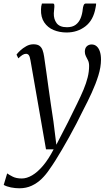

<svg xmlns="http://www.w3.org/2000/svg" viewBox="-76 -790 600 1058"><path d="M92 -457Q88.5 -478.5 82.8 -486Q77 -493.5 67.5 -493.5Q57.5 -493.5 47.5 -487Q37.5 -480.5 25 -468.5L15 -489Q21 -498 35.5 -511.5Q50 -525 68.8 -535.5Q87.5 -546 108 -546Q130 -546 141.5 -537.5Q153 -529 158.5 -514Q164 -499 167 -479Q173.5 -434.5 179.8 -389.5Q186 -344.5 192.2 -299.8Q198.5 -255 205 -210.2Q211.5 -165.5 218.5 -120.5L234.5 7.5L299.5 -118.5Q326.5 -173.5 348 -217Q369.5 -260.5 384.5 -296.5Q399.5 -332.5 407.2 -364Q415 -395.5 415 -426.5Q415 -445 409 -457.2Q403 -469.5 397.2 -480.5Q391.5 -491.5 391.5 -505Q391.5 -524.5 402.2 -534.8Q413 -545 429 -545Q445 -545 456.5 -535Q468 -525 474.2 -506.5Q480.5 -488 480.5 -461.5Q480.5 -420.5 466 -373.8Q451.5 -327 429.2 -278.5Q407 -230 383 -184.5Q364.5 -146.5 344.8 -108.5Q325 -70.5 305 -34.5Q285 1.5 265.8 34.2Q246.5 67 229.2 94.5Q212 122 197 142.5Q178 171.5 153.8 195.2Q129.5 219 99 233.2Q68.5 247.5 31 247.5Q8 247.5 -15.8 242.8Q-39.5 238 -55.5 229L-36.5 165.5Q-26.5 173 -6.5 183.2Q13.5 193.5 44 193.5Q71.5 193.5 101 176.2Q130.5 159 160.8 123.5Q191 88 219.5 33H177.5ZM215.5 -770.5Q221.5 -770.5 222.8 -764.8Q224 -759 223.5 -751Q223 -743.5 222 -734Q221 -724.5 220.5 -717Q219.5 -684.5 236.2 -662.2Q253 -640 293 -640Q323 -640 341 -653.5Q359 -667 368.2 -689.5Q377.5 -712 380 -739.5Q381 -751 384.8 -760.8Q388.5 -770.5 396.5 -770.5H453.5Q453.5 -767 453.2 -762.2Q453 -757.5 450.5 -747Q438.5 -678.5 394.5 -644.8Q350.5 -611 291 -611Q252 -611 219.5 -624.5Q187 -638 167.8 -666.5Q148.5 -695 150 -738.5Q150 -746.5 151.2 -754.8Q152.5 -763 155 -770.5Z"/></svg>

Font: Merriweather 72pt Light
Style: Italic
Weight: 300
Italic angle: -7.8°
Version: Version 2.101